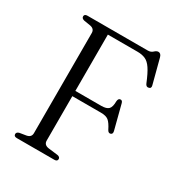

<svg xmlns="http://www.w3.org/2000/svg" viewBox="-171 -836 886 951"><g transform="rotate(30 272.0 -360.5)"><path d="M409.5 -700Q427 -700 437.8 -710.5Q448.5 -721 459 -721Q473.5 -721 479 -701L515.5 -561.5Q520 -545 504.5 -542.5Q491.5 -539.5 485 -556Q465.5 -604 449 -628.5Q432.5 -653 413.5 -661.2Q394.5 -669.5 368.5 -669.5H199V-347.5H347Q377 -347.5 388.8 -359.8Q400.5 -372 400.5 -405Q402 -421 412.5 -422.5Q425 -424.5 428.5 -408.5L464 -271Q468 -254.5 456 -251Q444.5 -247.5 437 -261.5Q421 -294 406.5 -305.8Q392 -317.5 363.5 -317.5H199V-63.5Q199 -39 227 -35L280.5 -28.5Q296.5 -25.5 296.5 -13.5Q296.5 0 279 0H65Q47.5 0 47.5 -13.5Q47.5 -25 63 -29L100 -35Q126 -40 126 -63.5V-636.5Q126 -660 100 -665L63 -671Q47.5 -675 47.5 -686.5Q47.5 -700 65 -700Z"/></g></svg>

Font: Fraunces 72pt S050 Light
Style: Regular
Weight: 300
Version: Version 1.000; ttfautohint (v1.8.3)